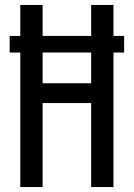

<svg xmlns="http://www.w3.org/2000/svg" viewBox="-20 -755 540 775"><path d="M62 0V-543H19V-610H62V-735H152V-610H348V-735H438V-610H481V-543H438V0H348V-339H152V0ZM348 -419V-543H152V-419Z"/></svg>

Font: Iosevka Term Medium
Style: Regular
Weight: 500
Monospace: yes
Designer: Belleve Invis
Foundry: Belleve Invis
Version: Version 26.3.1